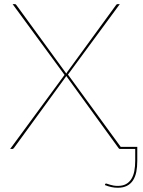

<svg xmlns="http://www.w3.org/2000/svg" viewBox="-20 -720 692 928"><path d="M292 -358 41 -700H52Q56 -700 57.8 -697.2Q59.5 -694.5 61 -693L300.5 -364.5L305 -372L539 -693Q540.5 -695.5 542.8 -697.8Q545 -700 548 -700H559L308.5 -359.5L563.5 -10H643.5V57.5Q643.5 87 638.8 110.8Q634 134.5 622.8 151.8Q611.5 169 593.5 178.2Q575.5 187.5 549 187.5Q533.5 187.5 518.2 184.2Q503 181 487 174.5L488 171Q489 168 490.5 167.5Q492 167 493 167Q494.5 167 499.5 168.8Q504.5 170.5 511.8 172.8Q519 175 528.5 176.8Q538 178.5 549 178.5Q573 178.5 589 169.8Q605 161 615 145Q625 129 629.2 106.8Q633.5 84.5 633.5 57.5V0H560Q556 0 554.2 -2.8Q552.5 -5.5 551 -7L300 -353Q299.5 -350.5 296 -346L49 -7Q46.5 -4.5 44.8 -2.2Q43 0 40 0H29Z"/></svg>

Font: Lato Hairline
Style: Regular
Weight: 100
Designer: Lukasz Dziedzic
Foundry: tyPoland Lukasz Dziedzic
Version: Version 2.007; 2014-02-27